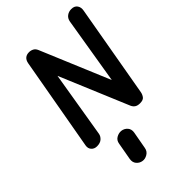

<svg xmlns="http://www.w3.org/2000/svg" viewBox="-358 -1071 1554 1554"><g transform="rotate(-45 419.0 -294.5)"><path d="M137 0Q106.5 0 88.8 -20Q71 -40 76 -70L218 -870Q223.5 -899.5 240.8 -914Q258 -928.5 285 -928.5Q307 -928.5 325 -918.8Q343 -909 352.5 -886.5L600.5 -295L695.5 -870Q701 -900.5 723 -917Q745 -933.5 775 -933.5Q810 -933.5 826.5 -910.2Q843 -887 836.5 -853L697 -58Q692.5 -35.5 679 -17.8Q665.5 0 629.5 0Q602 0 586 -10.5Q570 -21 561 -40L313.5 -630L219 -60Q214.5 -36 194 -18Q173.5 0 137 0ZM312.5 344Q284 339.5 265 317Q246 294.5 251.5 259.5L278 111Q283 78 309.2 62.8Q335.5 47.5 363 50Q393.5 53.5 413.5 75.8Q433.5 98 428 133.5L401 282.5Q395.5 316 367.2 332.5Q339 349 312.5 344Z"/></g></svg>

Font: Edu VIC WA NT Hand
Style: Regular
Weight: 400
Designer: Tina and Corey Anderson, Eben Sorkin, Mirko Velimirovic
Foundry: Google for Education
Version: Version 1.000